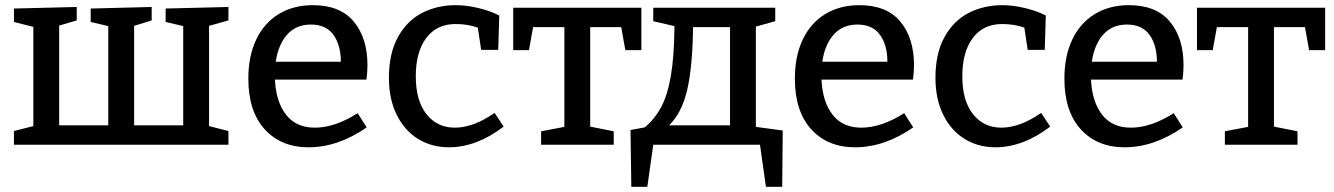

<svg xmlns="http://www.w3.org/2000/svg" viewBox="-20 -560 5163 743"><path d="M864 -533V-481L789 -460V-72L864 -53V0H34V-53L109 -72V-456L34 -475V-527L277 -533V-481L209 -461V-75H399V-459L331 -475V-527L567 -533V-481L499 -460V-75H689V-459L621 -475V-527Z M1364 -122 1399 -67Q1288 10 1174 10Q1068 10 1004.5 -59.5Q941 -129 941 -256Q941 -343 971.5 -407Q1002 -471 1058.5 -505.5Q1115 -540 1191 -540Q1296 -540 1349 -476.5Q1402 -413 1402 -308Q1402 -281 1398 -252H1044Q1048 -166 1087 -116Q1126 -66 1198 -66Q1276 -66 1364 -122ZM1047 -321H1299Q1299 -385 1270.5 -425Q1242 -465 1183 -465Q1126 -465 1091.5 -426.5Q1057 -388 1047 -321Z M1929 -70Q1824 10 1717 10Q1651 10 1598.5 -22Q1546 -54 1515.5 -115Q1485 -176 1485 -259Q1485 -354 1520.5 -417.5Q1556 -481 1614.5 -510.5Q1673 -540 1743 -540Q1785 -540 1831 -529Q1877 -518 1912 -500L1908 -367H1842L1829 -453Q1791 -467 1743 -467Q1670 -467 1629.5 -413Q1589 -359 1589 -265Q1589 -170 1630.5 -118Q1672 -66 1740 -66Q1812 -66 1894 -123Z M1966 -366V-530H2462V-366H2400L2384 -455H2264V-70L2355 -52V0H2074V-52L2164 -69V-455H2043L2027 -366Z M2905 -69 3009 -55 3007 163H2944L2921 0H2508L2485 163H2423L2420 -57L2475 -67Q2514 -100 2538.5 -145.5Q2563 -191 2576 -266Q2589 -341 2590 -459L2508 -478V-530H2980V-478L2905 -457ZM2662 -455Q2660 -300 2639 -211Q2618 -122 2569 -75H2805V-455Z M3479 -122 3514 -67Q3403 10 3289 10Q3183 10 3119.5 -59.5Q3056 -129 3056 -256Q3056 -343 3086.5 -407Q3117 -471 3173.5 -505.5Q3230 -540 3306 -540Q3411 -540 3464 -476.5Q3517 -413 3517 -308Q3517 -281 3513 -252H3159Q3163 -166 3202 -116Q3241 -66 3313 -66Q3391 -66 3479 -122ZM3162 -321H3414Q3414 -385 3385.5 -425Q3357 -465 3298 -465Q3241 -465 3206.5 -426.5Q3172 -388 3162 -321Z M4044 -70Q3939 10 3832 10Q3766 10 3713.5 -22Q3661 -54 3630.5 -115Q3600 -176 3600 -259Q3600 -354 3635.5 -417.5Q3671 -481 3729.5 -510.5Q3788 -540 3858 -540Q3900 -540 3946 -529Q3992 -518 4027 -500L4023 -367H3957L3944 -453Q3906 -467 3858 -467Q3785 -467 3744.5 -413Q3704 -359 3704 -265Q3704 -170 3745.5 -118Q3787 -66 3855 -66Q3927 -66 4009 -123Z M4522 -122 4557 -67Q4446 10 4332 10Q4226 10 4162.5 -59.5Q4099 -129 4099 -256Q4099 -343 4129.5 -407Q4160 -471 4216.5 -505.5Q4273 -540 4349 -540Q4454 -540 4507 -476.5Q4560 -413 4560 -308Q4560 -281 4556 -252H4202Q4206 -166 4245 -116Q4284 -66 4356 -66Q4434 -66 4522 -122ZM4205 -321H4457Q4457 -385 4428.5 -425Q4400 -465 4341 -465Q4284 -465 4249.5 -426.5Q4215 -388 4205 -321Z M4612 -366V-530H5108V-366H5046L5030 -455H4910V-70L5001 -52V0H4720V-52L4810 -69V-455H4689L4673 -366Z"/></svg>

Font: Bitter Pro Medium
Style: Regular
Weight: 500
Designer: Sol Matas, and Bitter project Authors
Foundry: Sol Matas
Version: Version 1.010